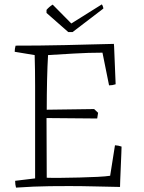

<svg xmlns="http://www.w3.org/2000/svg" viewBox="-20 -848 658 875"><path d="M53 7Q49 -7 49 -24L140 -35V-320Q140 -382 140 -456Q140 -530 138 -597L47 -612Q47 -619 48 -626Q49 -633 51 -640Q99 -640 157.5 -640.5Q216 -641 277 -642.5Q338 -644 395.5 -645.5Q453 -647 499 -648L500 -636L507 -464Q493 -459 477 -459L475 -469L447 -608Q384 -608 317 -604Q250 -600 199 -597Q196 -548 194.5 -482Q193 -416 193 -348L409 -351L427 -334L423 -308L192 -310L193 -38Q216 -37 256.5 -37.5Q297 -38 341.5 -39Q386 -40 424.5 -42Q463 -44 482 -47L504 -186Q520 -185 534 -180L533 -149L528 -29L527 4Q469 3 410.5 1.5Q352 0 295 0Q246 0 207.5 0.5Q169 1 133 2.5Q97 4 53 7ZM291 -702 192 -789V-803Q198 -810 205 -816Q212 -822 220 -827L305 -741L444 -828Q446 -826 448.5 -819.5Q451 -813 451 -809L311 -702Z"/></svg>

Font: Labrada Light
Style: Regular
Weight: 300
Designer: Mercedes Jáuregui
Foundry: Omnibus-Type Team
Version: Version 1.000; ttfautohint (v1.8.4.7-5d5b)